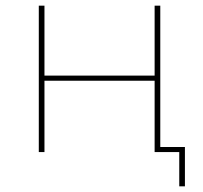

<svg xmlns="http://www.w3.org/2000/svg" viewBox="-20 -537 717 678"><path d="M117 -517H137V-270H526V-517H546V0H526V-252H137V0H117ZM613 -8 621 0H526V-18H633V121H613Z"/></svg>

Font: Montserrat
Style: Regular
Weight: 400
Designer: Julieta Ulanovsky
Foundry: Julieta Ulanovsky
Version: Version 8.000